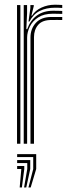

<svg xmlns="http://www.w3.org/2000/svg" viewBox="-20 -622 309 831"><path d="M82.7 0V-600H97.2L97.2 -565L93.9 -495.8H97.7Q111.3 -534.4 139.7 -554.9Q168.2 -575.5 210.5 -575.5Q221 -575.5 231.9 -575.2Q242.8 -575 249.4 -574.6V-561.8Q242.3 -562.1 230.7 -562.3Q219.1 -562.6 208.1 -562.6Q170.5 -562.6 145.9 -547Q121.3 -531.4 109.4 -507.5Q97.4 -483.7 97.4 -459V0ZM53.7 0V-600H68.2V0ZM111.9 0V-460.1Q111.9 -497.3 135.1 -522.9Q158.3 -548.5 202.5 -548.5Q214.3 -548.5 226.3 -548.5Q238.3 -548.5 249.4 -548.5V-535.5Q238.4 -535.6 226.2 -535.6Q214 -535.5 202.5 -535.5Q163.3 -535.5 145.2 -514.4Q127.1 -493.3 127.1 -461.2V0ZM103.4 -528.8 111.5 -587.4V-600H126.1L126.2 -595.6L115.9 -554.2H118.6Q132.8 -577.1 159.9 -589.3Q187 -601.5 216.2 -601.5Q223.3 -601.5 231.5 -601.3Q239.7 -601.1 249.4 -600.4V-587.5Q241 -588.2 233.1 -588.4Q225.1 -588.6 217.1 -588.6Q180.2 -588.6 152.1 -574.6Q124 -560.6 107.5 -528.8ZM103.1 189.4 123.8 109.4V57.9H54.2V45H136.7V109.4L112.8 189.4ZM65.2 189.4 72.3 109.4H54.2V96.5H85.1V109.4L74.7 189.4ZM84.2 189.4 98 109.4V83.7H54.2V70.8H110.9V109.4L93.6 189.4Z"/></svg>

Font: Big Shoulders Inline Display SC Thin
Style: Regular
Weight: 100
Designer: Patric King
Foundry: XO Type Co
Version: Version 2.002